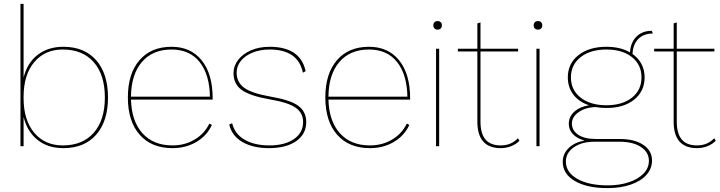

<svg xmlns="http://www.w3.org/2000/svg" viewBox="-20 -750 3694 985"><path d="M534 -250Q534 -128 473.5 -59Q413 10 305 10Q226 10 173 -32Q120 -74 101 -150V0H85V-730H101V-352Q120 -428 173.5 -469Q227 -510 305 -510Q413 -510 473.5 -441Q534 -372 534 -250ZM518 -250Q518 -366 461 -431Q404 -496 302 -496Q210 -496 155.5 -431Q101 -366 101 -253V-246Q101 -134 155.5 -69Q210 -4 302 -4Q404 -4 461 -69Q518 -134 518 -250Z M1071 -239H652Q655 -128 711 -66Q767 -4 865 -4Q928 -4 978.5 -34Q1029 -64 1054 -116L1067 -109Q1041 -53 987 -21.5Q933 10 865 10Q757 10 696.5 -59Q636 -128 636 -250Q636 -372 695.5 -441Q755 -510 860 -510Q959 -510 1015 -440Q1071 -370 1071 -246ZM652 -254H1057Q1055 -368 1004 -432Q953 -496 860 -496Q763 -496 708 -432Q653 -368 652 -254Z M1156 -111 1171 -118Q1184 -63 1234.5 -33.5Q1285 -4 1362 -4Q1441 -4 1488 -36.5Q1535 -69 1535 -124Q1535 -170 1497.5 -197Q1460 -224 1365 -240Q1262 -258 1220 -288.5Q1178 -319 1178 -374Q1178 -412 1202 -443Q1226 -474 1268 -492Q1310 -510 1363 -510Q1521 -510 1548 -385L1534 -377Q1509 -496 1363 -496Q1315 -496 1276.5 -480.5Q1238 -465 1216 -438Q1194 -411 1194 -378Q1194 -328 1233 -299.5Q1272 -271 1370 -254Q1470 -237 1510.5 -207Q1551 -177 1551 -124Q1551 -62 1499.5 -26Q1448 10 1359 10Q1279 10 1224.5 -21Q1170 -52 1156 -111Z M2084 -239H1665Q1668 -128 1724 -66Q1780 -4 1878 -4Q1941 -4 1991.5 -34Q2042 -64 2067 -116L2080 -109Q2054 -53 2000 -21.5Q1946 10 1878 10Q1770 10 1709.5 -59Q1649 -128 1649 -250Q1649 -372 1708.5 -441Q1768 -510 1873 -510Q1972 -510 2028 -440Q2084 -370 2084 -246ZM1665 -254H2070Q2068 -368 2017 -432Q1966 -496 1873 -496Q1776 -496 1721 -432Q1666 -368 1665 -254Z M2203 -620Q2203 -630 2209 -636Q2215 -642 2225 -642Q2235 -642 2241 -636Q2247 -630 2247 -620Q2247 -610 2241 -604Q2235 -598 2225 -598Q2215 -598 2209 -604Q2203 -610 2203 -620ZM2233 0H2217V-500H2233Z M2645 -28Q2629 -11 2603.5 -0.5Q2578 10 2549 10Q2429 10 2429 -126V-486H2329V-500H2429V-630L2445 -635V-500H2638V-486H2445V-126Q2445 -65 2470.5 -34.5Q2496 -4 2549 -4Q2603 -4 2637 -41Z M2718 -620Q2718 -630 2724 -636Q2730 -642 2740 -642Q2750 -642 2756 -636Q2762 -630 2762 -620Q2762 -610 2756 -604Q2750 -598 2740 -598Q2730 -598 2724 -604Q2718 -610 2718 -620ZM2748 0H2732V-500H2748Z M3325 73Q3325 115 3296.5 147Q3268 179 3216 197Q3164 215 3097 215Q2991 215 2929 178.5Q2867 142 2867 81Q2867 39 2897.5 9.5Q2928 -20 2979 -29Q2941 -39 2919.5 -61.5Q2898 -84 2898 -114Q2898 -152 2927 -177.5Q2956 -203 3002 -210Q2950 -227 2921.5 -264.5Q2893 -302 2893 -353Q2893 -424 2947.5 -467Q3002 -510 3091 -510Q3163 -510 3212 -481Q3215 -532 3245 -562Q3275 -592 3324 -592L3329 -578Q3282 -578 3254.5 -550Q3227 -522 3225 -473Q3255 -452 3271 -421.5Q3287 -391 3287 -353Q3287 -282 3233.5 -239Q3180 -196 3091 -196Q3063 -196 3033 -201Q2981 -198 2947.5 -174Q2914 -150 2914 -116Q2914 -81 2946 -59Q2978 -37 3036 -37H3159Q3235 -37 3280 -7Q3325 23 3325 73ZM3091 -210Q3173 -210 3222 -249Q3271 -288 3271 -353Q3271 -418 3222 -457Q3173 -496 3091 -496Q3009 -496 2959 -457Q2909 -418 2909 -353Q2909 -288 2959 -249Q3009 -210 3091 -210ZM3309 75Q3309 31 3268 4Q3227 -23 3158 -23H3030Q2965 -23 2924 5.5Q2883 34 2883 79Q2883 134 2941.5 167.5Q3000 201 3099 201Q3158 201 3206 185Q3254 169 3281.5 140.5Q3309 112 3309 75Z M3652 -28Q3636 -11 3610.5 -0.5Q3585 10 3556 10Q3436 10 3436 -126V-486H3336V-500H3436V-630L3452 -635V-500H3645V-486H3452V-126Q3452 -65 3477.5 -34.5Q3503 -4 3556 -4Q3610 -4 3644 -41Z"/></svg>

Font: Work Sans Thin
Style: Regular
Weight: 260
Designer: Wei Huang
Foundry: Wei Huang
Version: Version 1.500